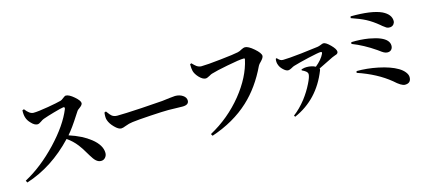

<svg xmlns="http://www.w3.org/2000/svg" viewBox="-58 -1230 3951 1782"><g transform="rotate(-15 1917.0 -338.5)"><path d="M47 -9 37 -29Q200 -116 353 -277Q503 -436 560 -578Q566 -597 550 -597Q525 -594 452 -573Q392 -556 347 -540Q333 -535 314 -521Q293 -506 279 -506Q250 -506 220 -539Q192 -567 183 -598Q174 -625 176 -668L192 -674Q233 -619 270 -619Q313 -619 413 -636Q500 -651 541 -662Q552 -665 571 -680.5Q590 -696 600 -696Q630 -696 677 -655.5Q724 -615 724 -591Q724 -573 691 -550Q674 -538 670 -532Q663 -522 647 -497Q577 -387 529 -333Q653 -293 731 -231Q818 -162 818 -87Q818 -63 803 -45Q787 -25 761 -25Q735 -25 713 -45Q694 -62 669 -104Q666 -109 660 -119Q622 -185 597 -216Q557 -268 503 -305Q299 -89 47 -9Z M1019 -268Q993 -268 957 -305Q921 -341 909 -378Q900 -401 906 -451L922 -457Q924 -454 927 -450Q950 -418 963 -408Q983 -392 1015 -392Q1080 -392 1249 -402Q1390 -411 1452 -416Q1481 -419 1525 -425Q1566 -430 1578 -430Q1621 -430 1651.5 -409.5Q1682 -389 1682 -359Q1682 -317 1621 -317Q1605 -317 1573 -318Q1523 -320 1486 -320Q1433 -320 1311 -312.5Q1189 -305 1136 -298Q1100 -294 1062 -279Q1036 -268 1019 -268Z M1820 17 1809 -2Q1995 -103 2129 -268Q2258 -428 2293 -589Q2296 -601 2285 -601Q2242 -601 2121 -577Q2012 -556 1964 -541Q1955 -539 1937 -528Q1910 -513 1897 -513Q1868 -513 1834 -549Q1804 -582 1796 -612Q1790 -635 1790 -678L1803 -684Q1828 -658 1842 -648Q1864 -633 1887 -633Q1941 -633 2076 -648Q2207 -662 2246 -671Q2265 -675 2287 -688Q2308 -699 2321 -699Q2353 -699 2406 -653Q2459 -607 2459 -580Q2459 -562 2431 -533Q2409 -512 2403 -499Q2315 -313 2183 -191Q2036 -55 1820 17Z M2606 45 2598 32Q2660 -14 2718 -88Q2766 -151 2799 -218Q2829 -278 2829 -304Q2829 -320 2813 -333Q2803 -342 2776 -355L2777 -365Q2809 -374 2828 -373Q2874 -373 2912 -354Q2974 -405 2997 -454Q3002 -466 2999.5 -470Q2997 -474 2987 -474Q2967 -474 2869 -452Q2774 -430 2721 -414Q2709 -411 2691 -400Q2670 -388 2656 -388Q2636 -388 2610 -412.5Q2584 -437 2576 -462Q2565 -489 2571 -521L2580 -525Q2598 -506 2607 -501Q2618 -494 2634 -494Q2682 -494 2811 -508Q2918 -520 2974 -528Q2988 -530 3008 -538Q3025 -546 3035 -546Q3058 -546 3099.5 -504.5Q3141 -463 3141 -438Q3141 -425 3128 -416Q3120 -412 3101 -406Q3086 -401 3081 -398Q3074 -394 3057 -386Q2984 -349 2941 -329Q2944 -319 2940 -311Q2840 -57 2606 45Z M3668 22Q3634 22 3569 -38Q3446 -139 3262 -201L3266 -217Q3365 -218 3471 -196Q3585 -172 3652 -132Q3686 -112 3706.5 -86Q3727 -60 3727 -36Q3727 22 3668 22ZM3590 -310Q3573 -310 3556 -319Q3542 -326 3512 -349Q3509 -351 3502 -356Q3395 -430 3285 -473L3288 -489Q3375 -492 3455 -479Q3522 -467 3562 -450Q3640 -417 3640 -362Q3640 -340 3628 -326Q3615 -310 3590 -310ZM3638 -536Q3628 -542 3605 -560Q3596 -568 3590 -573Q3532 -621 3477 -650Q3425 -677 3340 -706L3344 -722Q3545 -724 3640 -680Q3719 -641 3719 -578Q3719 -561 3708 -547Q3694 -530 3671 -529Q3652 -528 3638 -536Z"/></g></svg>

Font: GenRyuMin TW B
Style: Regular
Weight: 700
Version: Version 1.501;PS 1;hotconv 16.6.51;makeotf.lib2.5.65220